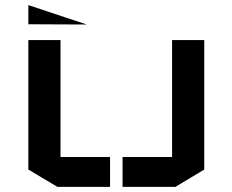

<svg xmlns="http://www.w3.org/2000/svg" viewBox="-20 -732 910 752"><path d="M91 -575H217V-117H411V0H205L91 -68V-575ZM780 -575H654V-117H460V0H667L780 -68V-575ZM320 -636 91 -637V-712Z"/></svg>

Font: Wallpoet
Style: Regular
Weight: 400
Designer: Lars Berggren
Foundry: Lars Berggren
Version: Version 1.000